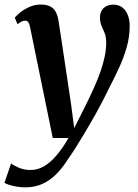

<svg xmlns="http://www.w3.org/2000/svg" viewBox="-58 -576 608 846"><path d="M75 -454Q71.5 -472 66.2 -478.5Q61 -485 53 -485Q44.5 -485 36.8 -481Q29 -477 19.5 -469L7 -498Q13.5 -506.5 30 -520.2Q46.5 -534 70.5 -545Q94.5 -556 122 -556Q148 -556 164 -547.2Q180 -538.5 188.2 -522.5Q196.5 -506.5 200 -483.5Q206.5 -440.5 213.5 -395.2Q220.5 -350 227.2 -303.8Q234 -257.5 241 -211.8Q248 -166 254.5 -121.5L269 -11.5L321 -115Q340.5 -154.5 356.8 -190.8Q373 -227 384.8 -260.8Q396.5 -294.5 403.2 -326.2Q410 -358 410 -389Q409.5 -414.5 402.8 -431Q396 -447.5 389.2 -462.8Q382.5 -478 382.5 -499.5Q382.5 -525 398.2 -540.2Q414 -555.5 441 -555.5Q465.5 -555.5 481.5 -542.8Q497.5 -530 505.5 -508.8Q513.5 -487.5 513.5 -462.5Q513.5 -413.5 499.8 -366Q486 -318.5 464.2 -272Q442.5 -225.5 418.5 -179.5Q402.5 -146.5 384.5 -112.5Q366.5 -78.5 347.5 -45.5Q328.5 -12.5 310 18.5Q291.5 49.5 274.2 76.5Q257 103.5 242 124.5Q216.5 165.5 188 193.2Q159.5 221 126.8 235.2Q94 249.5 53.5 249.5Q28 249.5 1.2 243.5Q-25.5 237.5 -38.5 229.5L-9 144Q1 152.5 24.5 162.8Q48 173 77 173Q107 173 134.5 157.5Q162 142 189.2 110.8Q216.5 79.5 244 32H174.5Z"/></svg>

Font: Merriweather 48pt SemiBold
Style: Italic
Weight: 600
Italic angle: -7.8°
Designer: Eben Sorkin
Foundry: Eben Sorkin
Version: Version 2.101